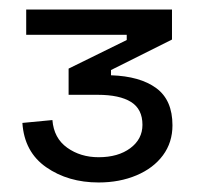

<svg xmlns="http://www.w3.org/2000/svg" viewBox="-20 -720 416 403"><path d="M187 -337Q123 -337 77 -369Q31 -401 27 -462L90 -468Q93 -430 121 -410Q149 -390 187 -390Q228 -390 253.5 -409Q279 -428 279 -458Q279 -491 255 -506Q231 -521 185 -521H124V-576L246 -636V-647H35V-700H341V-637L213 -573V-562Q274 -560 308 -535Q342 -510 342 -457Q342 -421 322 -394Q302 -367 266.5 -352Q231 -337 187 -337Z"/></svg>

Font: Space Grotesk Light
Style: Regular
Weight: 400
Version: Version 2.000